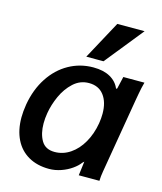

<svg xmlns="http://www.w3.org/2000/svg" viewBox="-120 -895 839 992"><g transform="rotate(15 300.0 -399.5)"><path d="M30 -212.5Q30 -243 36.5 -283.5Q51 -366.5 91.8 -428.8Q132.5 -491 192.5 -524.5Q252.5 -558 323 -558Q377.5 -558 413.5 -537.8Q449.5 -517.5 464 -481.5L469.5 -485L484.5 -550H597.5Q589 -519.5 583.5 -487.8Q578 -456 577 -451.5L512 -66.5L509.5 -52Q504.5 -24 504 0H393.5Q398.5 -43 401.5 -63L403 -75.5L394 -67Q381 -49 356.2 -31.5Q331.5 -14 299.8 -3Q268 8 236 8Q172 8 125.5 -18.8Q79 -45.5 54.5 -95.2Q30 -145 30 -212.5ZM425.5 -286.5Q430 -314.5 430 -338.5Q430 -400.5 402 -437.2Q374 -474 322 -474Q274.5 -474 239 -441.2Q203.5 -408.5 182.2 -361.2Q161 -314 153.5 -268.5Q148.5 -240 148.5 -212.5Q148.5 -157.5 170 -120.8Q191.5 -84 241 -84Q286 -84 324.5 -110Q363 -136 389.2 -182Q415.5 -228 425.5 -286.5ZM272.5 -602 383.5 -807H529.5L364.5 -602Z"/></g></svg>

Font: JuliaMono BoldItalic
Style: Regular
Weight: 700
Italic angle: -9°
Monospace: yes
Designer: cormullion
Foundry: corm
Version: Version 0.049; ttfautohint (v1.8.4)